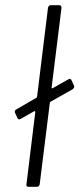

<svg xmlns="http://www.w3.org/2000/svg" viewBox="-20 -720 306 740"><path d="M266 -385Q266 -381 260 -376L175 -328Q172 -327 172 -323L133 -10Q131 0 122 0H90Q80 0 82 -10L116 -288Q116 -290 114.5 -291Q113 -292 111 -291L60 -262Q56 -260 54 -260Q49 -260 47 -266L38 -285Q37 -287 37 -290Q37 -295 44 -299L120 -343Q123 -345 123 -348L165 -690Q167 -700 176 -700H208Q217 -700 217 -690L179 -383Q179 -378 183 -380L243 -414L248 -416Q254 -416 256 -410L265 -390Q266 -388 266 -385Z"/></svg>

Font: Barlow Condensed Light
Style: Italic
Weight: 300
Width: 3
Italic angle: -7°
Designer: Jeremy Tribby
Foundry: Tribby Type
Version: Version 1.408